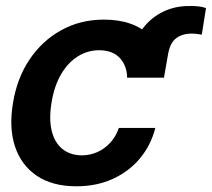

<svg xmlns="http://www.w3.org/2000/svg" viewBox="-20 -619 716 649"><path d="M534.2 -356.4H412.6L426.3 -435.5Q435.5 -487.8 463.6 -524.2Q491.7 -560.5 532.2 -579.8Q572.8 -599.1 619.6 -598.6Q634.3 -599.1 648.9 -597.7Q663.6 -596.2 676.3 -591.8L662.1 -502Q654.3 -502.9 646 -504.2Q637.7 -505.4 627.9 -505.4Q596.2 -505.4 575.4 -489.7Q554.7 -474.1 547.9 -434.6ZM238.3 10.7Q156.7 10.7 104 -25.1Q51.3 -61 30.5 -124.5Q9.8 -188 23.9 -270.5Q37.1 -354 79.6 -417.5Q122.1 -481 186.8 -516.8Q251.5 -552.7 331.1 -552.7Q431.2 -552.7 486.1 -499Q541 -445.3 532.7 -356.4H409.7Q409.2 -396 385.5 -422.4Q361.8 -448.7 315.4 -449.2Q275.9 -449.2 242.4 -428Q209 -406.7 186 -367.2Q163.1 -327.6 154.3 -272.5Q145 -216.8 154.8 -176.8Q164.6 -136.7 190.9 -115.5Q217.3 -94.2 257.3 -93.8Q285.2 -94.2 309.6 -105.2Q334 -116.2 352.8 -136.7Q371.6 -157.2 381.8 -186.5H504.9Q490.2 -128.4 453.4 -84Q416.5 -39.6 361.6 -14.4Q306.6 10.7 238.3 10.7Z"/></svg>

Font: Inter Tight SemiBold
Style: Italic
Weight: 600
Italic angle: -9.39999°
Designer: Rasmus Andersson
Foundry: rsms
Version: Version 3.004